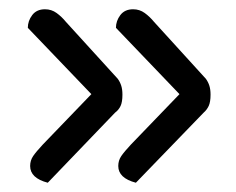

<svg xmlns="http://www.w3.org/2000/svg" viewBox="-20 -436 509 414"><path d="M367 -233 230 -376Q230 -391 239.5 -403.5Q249 -416 267 -416Q281 -416 292 -408Q303 -400 312 -389L424 -266Q429 -259 431.5 -251Q434 -243 434 -232Q434 -216 430 -207.5Q426 -199 419 -193L273 -42Q254 -47 244.5 -56Q235 -65 235 -78Q235 -90 241.5 -99.5Q248 -109 262 -124ZM177 -233 40 -376Q40 -391 49.5 -403.5Q59 -416 77 -416Q91 -416 102 -408Q113 -400 122 -389L234 -266Q239 -259 241.5 -251Q244 -243 244 -232Q244 -216 240 -207.5Q236 -199 228 -193L83 -42Q64 -47 54.5 -56Q45 -65 45 -78Q45 -90 51.5 -99.5Q58 -109 72 -124Z"/></svg>

Font: Baloo Bhaijaan 2
Style: Regular
Weight: 400
Designer: Sanskriti Dholi, Noopur Datye and Ek Type
Foundry: Ek Type
Version: Version 1.701